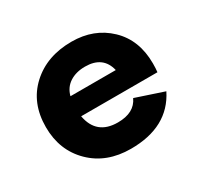

<svg xmlns="http://www.w3.org/2000/svg" viewBox="-110 -606 782 752"><g transform="rotate(-30 281.5 -230.0)"><path d="M386 -287Q369 -359 288 -359Q247 -359 218.5 -340.5Q190 -322 181 -287ZM37 -230Q37 -339 108 -404.5Q179 -470 291 -470Q392 -470 458.5 -406.5Q525 -343 525 -237Q525 -214 523 -198H178Q195 -105 291 -105Q366 -105 390 -158L516 -116Q453 10 284 10Q174 10 105.5 -57.5Q37 -125 37 -230Z"/></g></svg>

Font: renner_700bold
Style: Bold
Weight: 700
Version: Version 003.000 ; ttfautohint (v0.97) -l 8 -r 50 -G 200 -x 1